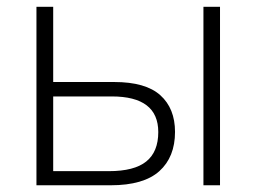

<svg xmlns="http://www.w3.org/2000/svg" viewBox="-20 -551 763 571"><path d="M88.4 0V-530.8H138.2V-307.1H319.8Q413.1 -307.1 456.8 -267.8Q500.5 -228.5 500.5 -158.7Q500.5 -84 453.9 -42Q407.2 0 309.1 0ZM585 0V-530.8H634.3V0ZM138.2 -42H303.7Q379.4 -42 415 -70.8Q450.7 -99.6 450.7 -158.2Q450.7 -264.2 312.5 -264.2H138.2Z"/></svg>

Font: Open Sans Light
Style: Regular
Weight: 300
Designer: Monotype Design Team
Foundry: Monotype Imaging Inc.
Version: Version 3.000; ttfautohint (v1.8.4)